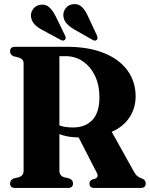

<svg xmlns="http://www.w3.org/2000/svg" viewBox="-20 -932 746 952"><path d="M652.5 -454.5Q652.5 -395 621 -348.5Q589.5 -302 534 -278.5L644.5 -80Q652.5 -65.5 661.5 -58.5Q670.5 -51.5 685 -46.5Q702.5 -39 702.5 -22.5Q702.5 0 677 0H448Q423.5 0 423.5 -22.5Q423.5 -34.5 435.5 -41L451.5 -46Q461 -50 463.5 -56.8Q466 -63.5 458.5 -78L370 -250.5Q340.5 -251 317 -255.2Q293.5 -259.5 274.5 -267V-85Q274.5 -61.5 297 -53.5L324 -47Q342 -39.5 342 -22.5Q342 0 316.5 0H55.5Q30 0 30 -22.5Q30 -39.5 47.5 -47L74 -53.5Q97 -61.5 97 -85.5V-619Q97 -638.5 74 -646.5L47.5 -653Q30 -660.5 30 -677.5Q30 -700 55.5 -700H310.5Q419 -700 495.5 -669Q572 -638 612.2 -582.5Q652.5 -527 652.5 -454.5ZM274.5 -653.5V-310Q290 -304.5 306.8 -302.2Q323.5 -300 342 -300Q403 -300 438 -337Q473 -374 473 -450Q473 -509 451.5 -554.8Q430 -600.5 392 -627Q354 -653.5 306 -653.5ZM417.5 -848.5 460 -757.5Q463 -750.5 463.5 -744.8Q464 -739 460 -734.5Q451.5 -726.5 438 -735L352.5 -783.5Q327.5 -797.5 311.8 -814Q296 -830.5 294 -854.5Q293 -876 307 -892.8Q321 -909.5 344.5 -911.5Q369.5 -914 387 -896.5Q404.5 -879 417.5 -848.5ZM257.5 -848.5 301.5 -758Q304.5 -751.5 305.5 -745.8Q306.5 -740 302.5 -735.5Q294.5 -726.5 280.5 -734.5L194.5 -781Q168.5 -794 152.5 -810Q136.5 -826 133.5 -850Q131.5 -871 145.2 -888.5Q159 -906 182 -908.5Q207 -912 225 -895.2Q243 -878.5 257.5 -848.5Z"/></svg>

Font: Fraunces 144pt Soft
Style: Bold
Weight: 700
Version: Version 1.000;[0bf87f6ff]